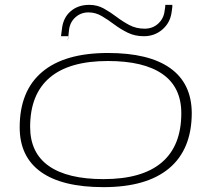

<svg xmlns="http://www.w3.org/2000/svg" viewBox="-20 -760 872 790"><path d="M406 10Q236 10 148.5 -52.5Q61 -115 61 -236Q61 -386 153.5 -464Q246 -542 424 -542Q593 -542 680.5 -479.5Q768 -417 769 -296Q769 -146 676.5 -68Q584 10 406 10ZM406 -23Q565 -23 645.5 -91.5Q726 -160 726 -294Q726 -401 649 -455Q572 -509 424 -509Q265 -509 184.5 -440.5Q104 -372 104 -238Q104 -131 181 -77Q258 -23 406 -23ZM231 -611Q231 -613 230.5 -605.5Q230 -598 230 -596Q230 -594 231 -611Q231 -611 231 -611Q231 -611 231 -611Q233 -622 235 -642Q240 -687 270.5 -713.5Q301 -740 347 -740Q380 -740 407 -725Q434 -710 459 -691Q484 -672 512 -657Q540 -642 575 -642Q608 -642 630.5 -662.5Q653 -683 657 -713Q660 -731 660 -733.5Q660 -736 660 -740H689Q689 -734 689 -731Q689 -728 686 -709Q680 -666 648 -638.5Q616 -611 572 -611Q535 -611 505.5 -625.5Q476 -640 450 -659.5Q424 -679 398.5 -694Q373 -709 344 -709Q313 -709 290.5 -689Q268 -669 264 -637Q261 -607 260 -599Q259 -591 259 -595Q259 -599 260 -605.5Q261 -612 261 -611Z"/></svg>

Font: Georama ExtraExtended ExtraLight
Style: Italic
Weight: 200
Width: 8
Italic angle: -9°
Designer: Jean-Baptiste Levee
Foundry: Production Type
Version: Version 1.000